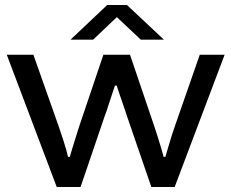

<svg xmlns="http://www.w3.org/2000/svg" viewBox="-20 -745 922 765"><path d="M206 0 7 -527H113L213 -244Q223 -215 231 -190.5Q239 -166 244 -148Q249 -130 251 -120H258Q262 -133 268 -153.5Q274 -174 281.5 -197Q289 -220 296 -243L392 -527H498L594 -244Q601 -223 608.5 -199.5Q616 -176 622 -155.5Q628 -135 632 -120H639Q644 -137 650.5 -159.5Q657 -182 664 -204Q671 -226 677 -243L776 -527H875L676 0H583L486 -282Q479 -304 471 -327Q463 -350 456 -370.5Q449 -391 445 -404H438Q433 -388 425.5 -366.5Q418 -345 411 -322.5Q404 -300 397 -282L301 0ZM261 -587 407 -725H486L633 -587H541L422 -699H469L351 -587Z"/></svg>

Font: Archivo Expanded
Style: Regular
Weight: 400
Width: 7
Designer: Hector Gatti
Foundry: Omnibus-Type
Version: Version 2.001